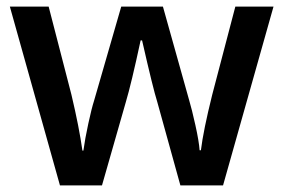

<svg xmlns="http://www.w3.org/2000/svg" viewBox="-20 -560 857 580"><path d="M524.9 0 455.1 -252Q442.4 -292 409.2 -438H404.8Q376.5 -306.2 359.9 -251L288.1 0H161.1L9.8 -540H127L195.8 -273.9Q219.2 -175.3 229 -105H231.9Q236.8 -140.6 246.8 -186.8Q256.8 -232.9 264.2 -255.9L346.2 -540H472.2L551.8 -255.9Q559.1 -231.9 570.1 -182.6Q581.1 -133.3 583 -106H586.9Q594.2 -166 621.1 -273.9L690.9 -540H806.2L653.8 0Z"/></svg>

Font: f1_44652          
Style: Regular
Weight: 600
Foundry: Ascender Corporation
Version: Version 1.10